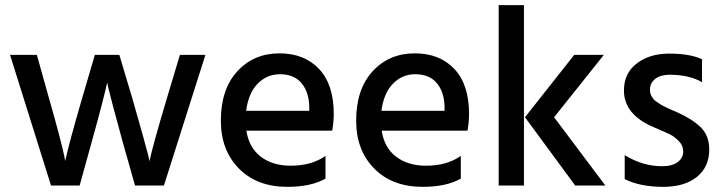

<svg xmlns="http://www.w3.org/2000/svg" viewBox="-20 -720 2805 745"><path d="M289 0H178L19 -507H123L170 -339Q193 -259 209 -198Q225 -137 229 -116L233 -95Q246 -158 299 -340L348 -507H443L493 -340Q517 -257 534 -195.5Q551 -134 556 -114L560 -94Q572 -153 628 -340L678 -507H777L616 0H504L457 -166Q436 -242 420.5 -300.5Q405 -359 400 -380L396 -400Q382 -335 335 -166Z M1243 -27Q1187 5 1095 5Q977 5 907 -66Q837 -137 837 -252Q837 -374 901 -443.5Q965 -513 1064 -513Q1161 -513 1218 -452.5Q1275 -392 1275 -278Q1275 -247 1269 -213H936Q946 -147 992 -112Q1038 -77 1108 -77Q1189 -77 1243 -115ZM1066 -432Q1016 -432 980 -395.5Q944 -359 935 -290H1180V-308Q1178 -365 1149 -398.5Q1120 -432 1066 -432Z M1768 -27Q1712 5 1620 5Q1502 5 1432 -66Q1362 -137 1362 -252Q1362 -374 1426 -443.5Q1490 -513 1589 -513Q1686 -513 1743 -452.5Q1800 -392 1800 -278Q1800 -247 1794 -213H1461Q1471 -147 1517 -112Q1563 -77 1633 -77Q1714 -77 1768 -115ZM1591 -432Q1541 -432 1505 -395.5Q1469 -359 1460 -290H1705V-308Q1703 -365 1674 -398.5Q1645 -432 1591 -432Z M2013 0H1915V-700H2013ZM2130 -265 2329 0H2212L2017 -265L2208 -507H2323Z M2732 -140Q2732 -72 2684 -33.5Q2636 5 2554 5Q2464 5 2404 -25V-118Q2474 -75 2549 -75Q2588 -75 2609.5 -91Q2631 -107 2631 -133Q2631 -155 2614 -172.5Q2597 -190 2579.5 -198.5Q2562 -207 2520 -225Q2401 -274 2401 -369Q2401 -436 2451 -474Q2501 -512 2576 -512Q2658 -512 2704 -490V-401Q2655 -430 2578 -430Q2543 -430 2522.5 -414Q2502 -398 2502 -372Q2502 -365 2503.5 -358.5Q2505 -352 2509 -345.5Q2513 -339 2516.5 -334.5Q2520 -330 2528 -325Q2536 -320 2540.5 -316.5Q2545 -313 2555.5 -308Q2566 -303 2571 -300.5Q2576 -298 2588.5 -292.5Q2601 -287 2606 -285Q2665 -259 2698.5 -226.5Q2732 -194 2732 -140Z"/></svg>

Font: Hind Siliguri Medium
Style: Regular
Weight: 500
Designer: Jyotish Sonowal
Foundry: Indian Type Foundry
Version: Version 1.001;PS 1.0;hotconv 1.0.86;makeotf.lib2.5.63406; tt